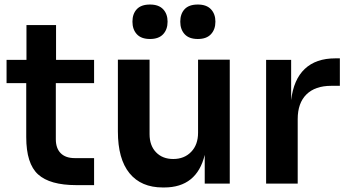

<svg xmlns="http://www.w3.org/2000/svg" viewBox="-20 -806 1526 843"><path d="M393.1 6.8H314.9Q199.2 6.8 147.2 -40.3Q95.2 -87.4 95.2 -204.1V-440.9H8.8V-543H96.2V-695.8H226.1V-543H393.1V-440.9H225.1V-194.8Q225.1 -154.8 246.6 -133.3Q268.1 -111.8 308.1 -111.8H393.1Z M638.7 -634.8Q600.1 -634.8 580.8 -655.8Q561.5 -676.8 561.5 -710.9Q561.5 -745.1 580.6 -765.6Q599.6 -786.1 638.7 -786.1Q676.8 -786.1 696.3 -765.4Q715.8 -744.6 715.8 -710.9Q715.8 -676.8 696.3 -655.8Q676.8 -634.8 638.7 -634.8ZM848.6 -634.8Q810.1 -634.8 790.8 -655.8Q771.5 -676.8 771.5 -710.9Q771.5 -745.1 790.5 -765.6Q809.6 -786.1 848.6 -786.1Q886.7 -786.1 906.2 -765.4Q925.8 -744.6 925.8 -710.9Q925.8 -676.8 906.2 -655.8Q886.7 -634.8 848.6 -634.8ZM700.7 17.1H694.8Q599.6 17.1 548.6 -45.4Q497.6 -107.9 497.6 -229V-543.9H636.7V-216.8Q636.7 -167 665 -137.5Q693.4 -107.9 740.7 -107.9Q789.1 -107.9 819.3 -139.2Q849.6 -170.4 849.6 -223.1V-543.9H988.8V0H878.9V-126Q844.2 17.1 700.7 17.1Z M1287.1 0H1148.4V-543H1258.3V-366.2Q1269 -457 1318.1 -503.4Q1367.2 -549.8 1452.1 -549.8H1472.2V-429.2H1434.6Q1363.8 -429.2 1325.4 -391.4Q1287.1 -353.5 1287.1 -283.2Z"/></svg>

Font: Sora SemiBold
Style: Regular
Weight: 600
Designer: Jonathan Barnbrook, Julián Moncada
Foundry: Barnbrook Fonts
Version: Version 2.000